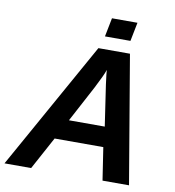

<svg xmlns="http://www.w3.org/2000/svg" viewBox="-113 -937 927 1018"><g transform="rotate(10 350.5 -428.0)"><path d="M218.3 -175.8 123 0H-20.5L363.8 -688H533.7L649.9 0H507.3L480.5 -175.8ZM427.7 -582Q422.9 -566.4 410.6 -540.5Q398.4 -514.6 379.9 -478.5L276.4 -284.2H469.2L436.5 -504.9Q427.7 -570.8 427.7 -582ZM544.4 -856.4 524.4 -755.4H387.2L407.2 -856.4Z"/></g></svg>

Font: Arimo
Style: Bold Italic
Weight: 700
Italic angle: -12°
Designer: Steve Matteson
Foundry: Monotype Imaging Inc.
Version: Version 1.33